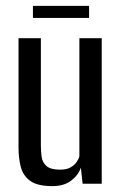

<svg xmlns="http://www.w3.org/2000/svg" viewBox="-20 -625 415 653"><path d="M158 8Q107 8 82.5 -10Q58 -28 50.5 -58Q43 -88 43 -123V-495H119V-131Q119 -111 121.5 -92Q124 -73 138 -60.5Q152 -48 184 -48Q207 -48 220.5 -56Q234 -64 241 -74.5Q248 -85 250 -94V-495H326V0H261L255 -55Q247 -30 222.5 -11Q198 8 158 8ZM92 -564V-605H283V-564Z"/></svg>

Font: Alumni Sans Thin Medium
Style: Regular
Weight: 500
Version: Version 1.018